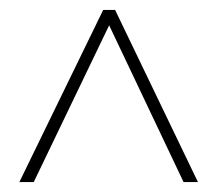

<svg xmlns="http://www.w3.org/2000/svg" viewBox="-20 -832 439 387"><path d="M19 -465 188 -812H212L379 -465H350L200 -781L48 -465Z"/></svg>

Font: Noto Sans Telugu UI ExtraCondensed Thin
Style: Regular
Weight: 100
Width: 2
Designer: Jelle Bosma - Monotype Design Team
Foundry: Monotype Imaging Inc.
Version: Version 2.006; ttfautohint (v1.8.4.7-5d5b)